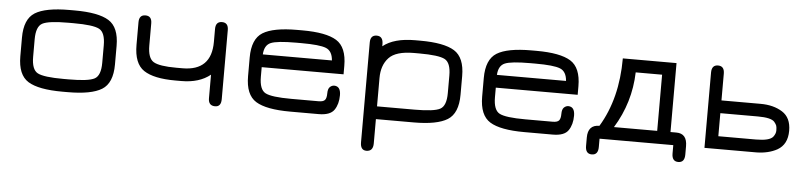

<svg xmlns="http://www.w3.org/2000/svg" viewBox="-41 -666 4416 1054"><g transform="rotate(5 2167.0 -139.5)"><path d="M335 0H306.6Q174.8 0 117.2 -35.6Q59.6 -71.3 59.6 -173.8V-276.4Q59.6 -378.9 117.2 -414.6Q174.8 -450.2 306.6 -450.2H335Q465.8 -450.2 523.4 -414.6Q581.1 -378.9 581.1 -276.4V-173.8Q581.1 -71.3 523.4 -35.6Q465.8 0 335 0ZM306.6 -70.3H335Q443.4 -70.3 477.1 -88.4Q510.7 -106.4 510.7 -176.8V-273.4Q510.7 -343.8 477.1 -361.8Q443.4 -379.9 335 -379.9H306.6Q197.3 -379.9 163.6 -361.8Q129.9 -343.8 129.9 -273.4V-176.8Q129.9 -106.4 163.6 -88.4Q197.3 -70.3 306.6 -70.3Z M952.1 -185.5Q1111.3 -185.5 1111.3 -344.7V-416Q1111.3 -457 1146.5 -457Q1181.6 -457 1181.6 -416V-35.2Q1181.6 6.8 1148.4 6.8Q1111.3 6.8 1111.3 -34.2V-164.1Q1050.8 -115.2 952.1 -115.2H918Q799.8 -115.2 744.6 -151.9Q689.5 -188.5 689.5 -292V-416Q689.5 -457 724.6 -457Q759.8 -457 759.8 -416V-294.9Q759.8 -224.6 792 -205.1Q824.2 -185.5 918 -185.5Z M1835.9 -276.4V-229.5H1384.8V-176.8Q1384.8 -106.4 1418.5 -88.4Q1452.1 -70.3 1561.5 -70.3H1711.9Q1738.3 -70.3 1747.1 -81.1Q1755.9 -91.8 1755.9 -117.2Q1755.9 -142.6 1766.6 -152.8Q1777.3 -163.1 1791 -163.1Q1826.2 -162.1 1826.2 -113.3Q1826.2 -64.5 1804.2 -32.2Q1782.2 0 1718.8 0H1561.5Q1429.7 0 1372.1 -35.6Q1314.5 -71.3 1314.5 -173.8V-276.4Q1314.5 -378.9 1372.1 -414.6Q1429.7 -450.2 1561.5 -450.2H1589.8Q1720.7 -450.2 1778.3 -414.6Q1835.9 -378.9 1835.9 -276.4ZM1589.8 -379.9H1561.5Q1456.1 -379.9 1421.9 -365.2Q1387.7 -350.6 1384.8 -299.8H1765.6Q1761.7 -351.6 1726.6 -365.7Q1691.4 -379.9 1589.8 -379.9Z M2415 -273.4Q2415 -343.8 2381.3 -361.8Q2347.7 -379.9 2239.3 -379.9H2210.9Q2111.3 -379.9 2072.8 -338.4Q2034.2 -296.9 2034.2 -226.6V-70.3H2242.2Q2348.6 -70.3 2381.8 -88.4Q2415 -106.4 2415 -176.8ZM2485.4 -173.8Q2485.4 -71.3 2428.2 -35.6Q2371.1 0 2242.2 0H2034.2V133.8Q2034.2 177.7 1997.1 177.7Q1963.9 177.7 1963.9 133.8V-416Q1963.9 -457 1999 -457Q2034.2 -457 2034.2 -413.1V-401.4Q2094.7 -450.2 2210.9 -450.2H2239.3Q2370.1 -450.2 2427.7 -414.6Q2485.4 -378.9 2485.4 -276.4Z M3126 -276.4V-229.5H2674.8V-176.8Q2674.8 -106.4 2708.5 -88.4Q2742.2 -70.3 2851.6 -70.3H3002Q3028.3 -70.3 3037.1 -81.1Q3045.9 -91.8 3045.9 -117.2Q3045.9 -142.6 3056.6 -152.8Q3067.4 -163.1 3081.1 -163.1Q3116.2 -162.1 3116.2 -113.3Q3116.2 -64.5 3094.2 -32.2Q3072.3 0 3008.8 0H2851.6Q2719.7 0 2662.1 -35.6Q2604.5 -71.3 2604.5 -173.8V-276.4Q2604.5 -378.9 2662.1 -414.6Q2719.7 -450.2 2851.6 -450.2H2879.9Q3010.7 -450.2 3068.4 -414.6Q3126 -378.9 3126 -276.4ZM2879.9 -379.9H2851.6Q2746.1 -379.9 2711.9 -365.2Q2677.7 -350.6 2674.8 -299.8H3055.7Q3051.8 -351.6 3016.6 -365.7Q2981.4 -379.9 2879.9 -379.9Z M3266.6 45.9Q3266.6 89.8 3231.4 89.8Q3196.3 89.8 3196.3 45.9V0Q3196.3 -70.3 3259.8 -70.3Q3355.5 -228.5 3355.5 -450.2H3651.4V-70.3H3683.6Q3743.2 -70.3 3743.2 0V45.9Q3743.2 89.8 3708 89.8Q3672.9 89.8 3672.9 45.9V0H3266.6ZM3432.6 -379.9Q3427.7 -212.9 3339.8 -70.3H3578.1V-379.9Z M4122.1 -70.3Q4196.3 -70.3 4215.8 -93.8Q4229.5 -111.3 4229.5 -128.9Q4229.5 -146.5 4226.6 -155.3Q4223.6 -164.1 4213.9 -175.8Q4195.3 -197.3 4122.1 -197.3H3915V-70.3ZM3844.7 0V-415Q3844.7 -457 3879.9 -457Q3915 -457 3915 -415V-267.6H4130.9Q4202.1 -267.6 4251 -236.8Q4299.8 -206.1 4299.8 -133.8Q4299.8 -58.6 4245.1 -27.3Q4197.3 -1 4130.9 0Z"/></g></svg>

Font: Jura
Style: DemiBold
Weight: 600
Version: Version 2.5